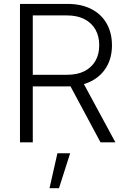

<svg xmlns="http://www.w3.org/2000/svg" viewBox="-20 -748 663 1009"><path d="M85 0V-727.5H334Q407.7 -727.5 460.2 -700.4Q512.7 -673.3 540.5 -624.3Q568.4 -575.2 568.4 -509.8Q568.4 -444.8 539.8 -396.2Q511.2 -347.7 458.3 -320.8Q405.3 -293.9 332 -293.9H122.1V-355H332.5Q386.2 -355 423.8 -374Q461.4 -393.1 481.4 -428Q501.5 -462.9 501.5 -509.8Q501.5 -558.1 481.4 -593Q461.4 -627.9 423.6 -647.5Q385.7 -667 331.5 -667H152.3V0ZM508.3 0 332 -328.6H408.7L586.4 0ZM240.2 241.2 281.7 57.6H348.6L290 241.2Z"/></svg>

Font: Inter 24pt Light
Style: Regular
Weight: 300
Designer: Rasmus Andersson
Foundry: rsms
Version: Version 4.001;git-66647c0bb